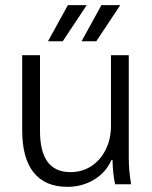

<svg xmlns="http://www.w3.org/2000/svg" viewBox="-20 -714 590 744"><path d="M66 -209V-500H135V-206Q135 -47 253 -47Q298 -47 333.5 -70Q369 -93 389.5 -134Q410 -175 410 -226V-500H479V-100Q479 -54 488 0H426Q417 -41 416 -94H412Q390 -45 344 -17.5Q298 10 241 10Q155 10 110.5 -45.5Q66 -101 66 -209ZM243 -694H316L223 -554H166ZM373 -694H446L353 -554H296Z"/></svg>

Font: Sarabun Light
Style: Regular
Weight: 300
Designer: Suppakit Chalermlarp | Katatrad Co.,Ltd.
Foundry: Cadson Demak Co.,Ltd.
Version: Version 1.000; ttfautohint (v1.6)